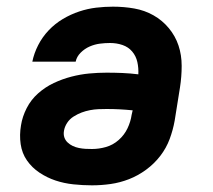

<svg xmlns="http://www.w3.org/2000/svg" viewBox="-20 -548 640 576"><path d="M256 8Q228 8 200 5Q172 2 146.5 -6.5Q121 -15 98.5 -30Q76 -45 61 -66.5Q46 -88 42 -115.5Q38 -143 43 -172Q47 -198 60 -223.5Q73 -249 94.5 -268Q116 -287 141.5 -299Q167 -311 194 -318Q221 -325 247.5 -327.5Q274 -330 300 -330Q324 -330 347.5 -329Q371 -328 395 -325Q396 -344 392 -362Q388 -380 376.5 -393.5Q365 -407 347.5 -413Q330 -419 310 -419Q295 -419 279.5 -417Q264 -415 249 -408.5Q234 -402 222 -390Q210 -378 207 -363H77Q82 -388 94.5 -412.5Q107 -437 126 -457Q145 -477 168.5 -491Q192 -505 217.5 -513.5Q243 -522 268.5 -525Q294 -528 319 -528Q352 -528 383 -522.5Q414 -517 440.5 -502Q467 -487 486.5 -463.5Q506 -440 515.5 -411.5Q525 -383 525 -350.5Q525 -318 520 -286L504 -186Q499 -158 489 -131Q479 -104 461 -80.5Q443 -57 418.5 -39Q394 -21 367 -10.5Q340 0 312 4Q284 8 256 8ZM256 -101Q277 -101 298 -107Q319 -113 336 -128Q353 -143 362.5 -163Q372 -183 375 -204L378 -217Q358 -219 339 -220Q320 -221 300 -221Q288 -221 275.5 -220.5Q263 -220 250 -217.5Q237 -215 225 -210.5Q213 -206 201 -198.5Q189 -191 181.5 -179.5Q174 -168 172 -156Q170 -145 173 -136Q176 -127 183 -120.5Q190 -114 198.5 -110Q207 -106 217 -104Q227 -102 236.5 -101.5Q246 -101 256 -101Z"/></svg>

Font: Iosevka Extrabold Extended
Style: Italic
Weight: 800
Width: 7
Italic angle: -9°
Monospace: yes
Designer: Belleve Invis
Foundry: Belleve Invis
Version: Version 32.5.0; ttfautohint (v1.8.4)